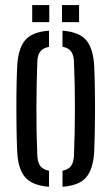

<svg xmlns="http://www.w3.org/2000/svg" viewBox="-20 -727 438 754"><path d="M47.5 -133Q45.5 -174 44.8 -233.2Q44 -292.5 44.5 -354.5Q45 -416.5 47.5 -466.5Q51 -536.5 78.8 -569.2Q106.5 -602 172.5 -606.5V-543Q148 -538.5 137.5 -524Q127 -509.5 126.5 -482.5Q123.5 -402.5 123 -306.5Q122.5 -210.5 126.5 -118Q127.5 -90 138 -75.5Q148.5 -61 172.5 -56.5V6.5Q106.5 1.5 78.5 -31.2Q50.5 -64 47.5 -133ZM225.5 6.5V-56.5Q249.5 -61.5 259.5 -76Q269.5 -90.5 270.5 -116.5Q274 -207 274.2 -298.2Q274.5 -389.5 270.5 -484Q269.5 -511 259.2 -525Q249 -539 225.5 -543.5V-606.5Q292 -601.5 319.2 -568.5Q346.5 -535.5 350 -466.5Q352 -421 352.8 -362.5Q353.5 -304 352.8 -244Q352 -184 350 -133Q346.5 -64 319 -31.2Q291.5 1.5 225.5 6.5ZM223.5 -640V-707H290.5V-640ZM106.5 -640V-707H173.5V-640Z"/></svg>

Font: Big Shoulders Stencil Text
Style: Regular
Weight: 400
Designer: Patric King
Foundry: XO Type Co
Version: Version 1.000